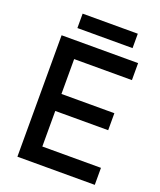

<svg xmlns="http://www.w3.org/2000/svg" viewBox="-154 -945 867 1040"><g transform="rotate(20 279.5 -424.5)"><path d="M73 0V-700H514V-602H181V-401H486V-303H181V-98H519V0ZM140 -766V-849H458V-766Z"/></g></svg>

Font: Space Grotesk Medium
Style: Regular
Weight: 500
Designer: Florian Karsten
Foundry: Florian Karsten
Version: Version 2.000